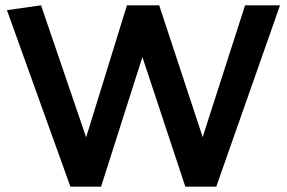

<svg xmlns="http://www.w3.org/2000/svg" viewBox="-20 -700 1075 720"><path d="M675 0 514 -486 359 0H244L6 -662L134 -680L303 -185L456 -680H577L740 -186L899 -680H1030L791 0Z"/></svg>

Font: Palanquin
Style: Bold
Weight: 700
Designer: Pria Ravichandran
Version: Version 1.0.4